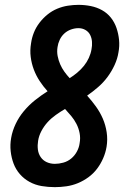

<svg xmlns="http://www.w3.org/2000/svg" viewBox="-20 -763 540 791"><path d="M206 8Q178 8 151.5 3.5Q125 -1 102 -13.5Q79 -26 62 -45.5Q45 -65 36 -89Q27 -113 24 -140Q21 -167 26 -195Q31 -224 44.5 -252.5Q58 -281 78.5 -305.5Q99 -330 124 -350Q149 -370 176 -387Q158 -407 143.5 -429Q129 -451 119.5 -476Q110 -501 106.5 -528.5Q103 -556 108 -585Q111 -607 119.5 -628.5Q128 -650 142.5 -669Q157 -688 175.5 -703Q194 -718 215.5 -727Q237 -736 259.5 -739.5Q282 -743 303 -743Q329 -743 354 -738Q379 -733 400.5 -721Q422 -709 437 -690Q452 -671 460 -647.5Q468 -624 470.5 -598.5Q473 -573 468 -547Q464 -521 452 -495Q440 -469 423 -446Q406 -423 384 -404Q362 -385 339 -369Q358 -348 375 -324.5Q392 -301 403.5 -274.5Q415 -248 419.5 -218Q424 -188 419 -158Q415 -134 405 -111Q395 -88 380 -68Q365 -48 344.5 -33Q324 -18 301 -8.5Q278 1 253.5 4.5Q229 8 206 8ZM267 -441Q283 -451 298.5 -464Q314 -477 326 -492Q338 -507 346 -524.5Q354 -542 357 -560Q360 -575 359 -590.5Q358 -606 351.5 -619Q345 -632 332 -639.5Q319 -647 303 -647Q288 -647 272.5 -641.5Q257 -636 245 -625Q233 -614 226 -599Q219 -584 217 -569Q214 -550 217.5 -532Q221 -514 228 -498Q235 -482 245 -468Q255 -454 267 -441ZM206 -88Q223 -88 241 -93Q259 -98 273.5 -110Q288 -122 297 -139Q306 -156 308 -173Q312 -194 308 -214.5Q304 -235 295 -252.5Q286 -270 273.5 -285Q261 -300 248 -314Q229 -303 210 -289.5Q191 -276 176 -259.5Q161 -243 150.5 -223Q140 -203 137 -183Q134 -165 136 -147.5Q138 -130 147.5 -116Q157 -102 172.5 -95Q188 -88 206 -88Z"/></svg>

Font: Iosevka Term Curly Oblique
Style: Bold
Weight: 700
Italic angle: -9°
Designer: Belleve Invis
Foundry: Belleve Invis
Version: Version 32.3.0